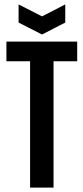

<svg xmlns="http://www.w3.org/2000/svg" viewBox="-20 -848 377 868"><path d="M116 0V-571H9V-660H329V-571H222V0ZM64 -828 170 -774 275 -828V-746L170 -692L64 -746Z"/></svg>

Font: Bricolage Grotesque 96pt Condensed Medium
Style: Regular
Weight: 500
Width: 3
Designer: Mathieu Triay
Foundry: Atelier Triay
Version: Version 1.001; ttfautohint (v1.8.4.7-5d5b);gftools[0.9.33.de